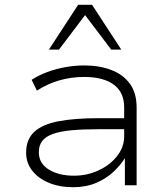

<svg xmlns="http://www.w3.org/2000/svg" viewBox="-20 -773 701 801"><path d="M285 8Q228 8 183.5 -10.5Q139 -29 114 -61.5Q89 -94 89 -136Q89 -191 122.5 -222.5Q156 -254 223.5 -267Q291 -280 392 -280H511V-234H395Q326 -234 278 -229.5Q230 -225 200 -214Q170 -203 156 -184.5Q142 -166 142 -138Q142 -91 184 -65.5Q226 -40 288 -40Q344 -40 392 -62.5Q440 -85 469 -122.5Q498 -160 498 -204V-325Q498 -388 454.5 -420Q411 -452 331 -452Q278 -452 228.5 -438Q179 -424 134 -395L112 -440Q141 -459 177.5 -472.5Q214 -486 253.5 -493Q293 -500 331 -500Q395 -500 444.5 -481Q494 -462 522 -423.5Q550 -385 550 -324V0H501V-111L500 -112Q483 -84 453 -56Q423 -28 381 -10Q339 8 285 8ZM184 -566 306 -753H364L486 -566H444L335 -710L226 -566Z"/></svg>

Font: Nunito Sans 7pt SemiExpanded ExtraLight
Style: Regular
Weight: 250
Width: 6
Designer: Vernon Adams
Foundry: Vernon Adams
Version: Version 3.101;gftools[0.9.27]